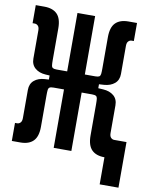

<svg xmlns="http://www.w3.org/2000/svg" viewBox="-91 -764 769 972"><g transform="rotate(10 293.0 -277.5)"><path d="M343.3 -353.5 372.6 -393.1Q386.7 -393.1 392.6 -396.7Q398.4 -400.4 399.7 -410.2Q400.9 -419.9 400.9 -437.5V-599.6Q400.9 -650.4 423.6 -673.1Q446.3 -695.8 489.7 -695.8H533.7V-603H522.5Q513.2 -603 505.9 -595.7Q498.5 -588.4 498.5 -571.8V-427.2Q498.5 -396 477.8 -378.4Q457 -360.8 423.3 -358.4ZM13.2 2.4V-90.3H24.4Q33.7 -90.3 41 -97.7Q48.3 -105 48.3 -121.6V-266.1Q48.3 -297.9 69.1 -315.4Q89.8 -333 123.5 -335L207.5 -339.8L174.3 -300.3Q160.2 -300.3 154.3 -296.6Q148.4 -293 147.2 -283.4Q146 -273.9 146 -255.9V-93.8Q146 -43.5 123.3 -20.5Q100.6 2.4 57.1 2.4ZM489.3 141.6V-92.8H585.9V141.6ZM144 -300.3V-393.1H231.9V-300.3ZM207.5 -353.5 123.5 -358.4Q89.8 -360.4 69.1 -378.2Q48.3 -396 48.3 -427.2V-571.8Q48.3 -588.4 41 -595.7Q33.7 -603 24.4 -603H13.2V-695.8H57.1Q100.6 -695.8 123.3 -673.1Q146 -650.4 146 -599.6V-437.5Q146 -419.9 147.2 -410.2Q148.4 -400.4 154.3 -396.7Q160.2 -393.1 174.3 -393.1ZM228 0V-693.4H318.8V0ZM489.7 2.4Q446.3 2.4 423.6 -20.5Q400.9 -43.5 400.9 -93.8V-255.9Q400.9 -273.9 399.7 -283.4Q398.4 -293 392.6 -296.6Q386.7 -300.3 372.6 -300.3L343.3 -339.8L423.3 -335Q457 -333 477.8 -315.4Q498.5 -297.9 498.5 -266.1V-124Q498.5 -107.4 505.9 -100.1Q513.2 -92.8 522.5 -92.8H533.7V2.4ZM314.9 -300.3V-393.1H397.9V-300.3Z"/></g></svg>

Font: Cascadia Code
Style: Regular
Weight: 400
Designer: Aaron Bell
Foundry: Saja Typeworks
Version: Version 2404.023